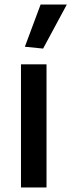

<svg xmlns="http://www.w3.org/2000/svg" viewBox="-20 -822 313 842"><path d="M72 -540H184V0H72ZM89 -617 158 -802H273L169 -609Z"/></svg>

Font: EncodeSans
Style: Medium
Weight: 500
Designer: Pablo Impallari, Andres Torresi
Foundry: Pablo Impallari, Andres Torresi
Version: Version 1.000; ttfautohint (v1.4.1)